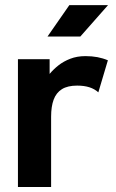

<svg xmlns="http://www.w3.org/2000/svg" viewBox="-20 -743 462 763"><path d="M370.8 -376 408.7 -503.4Q389.2 -511.7 367.2 -515.9Q345.2 -520 319.8 -520Q286.4 -520 259.5 -509.6Q232.7 -499.3 212.4 -483.3Q192.1 -467.3 177.2 -449.2V-507.8H51.3V0H183.1V-279.3Q183.1 -319.6 193.2 -347Q203.4 -374.5 226.1 -388.7Q248.8 -402.8 286.6 -402.8Q314.7 -402.8 335.4 -396.1Q356.2 -389.4 370.8 -376ZM299.1 -597.7 409.4 -722.7H255.6L168.7 -597.7Z"/></svg>

Font: Giphurs
Style: Regular
Weight: 400
Version: Version 2.010